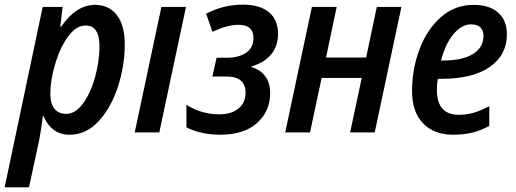

<svg xmlns="http://www.w3.org/2000/svg" viewBox="-59 -571 2226 828"><path d="M125 -541H211L201 -456H205Q269 -550 351 -550Q410 -550 444.5 -506.5Q479 -463 479 -378Q479 -289 450 -198.5Q421 -108 367 -49Q313 10 241 10Q200 10 172 -11.5Q144 -33 129 -70H126Q119 -14 110 33L66 237H-39ZM370 -372Q370 -461 310 -461Q269 -461 234 -412.5Q199 -364 178.5 -294Q158 -224 158 -166Q158 -125 175.5 -102.5Q193 -80 226 -80Q267 -80 300 -126Q333 -172 351.5 -240.5Q370 -309 370 -372Z M637 -541H743L628 0H522Z M745 -22V-119Q810 -78 887 -78Q939 -78 969.5 -103Q1000 -128 1000 -171Q1000 -241 918 -241H857L875 -322H921Q970 -322 1002 -343.5Q1034 -365 1034 -407Q1034 -464 969 -464Q922 -464 857 -434L830 -512Q869 -532 907.5 -541.5Q946 -551 990 -551Q1061 -551 1100.5 -518.5Q1140 -486 1140 -425Q1140 -372 1110 -336Q1080 -300 1026 -285L1025 -282Q1063 -271 1084.5 -242.5Q1106 -214 1106 -170Q1106 -91 1049.5 -40.5Q993 10 891 10Q849 10 811 1.5Q773 -7 745 -22Z M1286 -541H1393L1347 -323H1520L1566 -541H1672L1557 0H1451L1501 -235H1328L1278 0H1171Z M1718 -178Q1718 -274 1750.5 -359.5Q1783 -445 1843 -497.5Q1903 -550 1983 -550Q2052 -550 2089.5 -516.5Q2127 -483 2127 -423Q2127 -334 2053.5 -282.5Q1980 -231 1843 -231H1829Q1825 -211 1825 -184Q1825 -76 1919 -76Q1953 -76 1982.5 -84.5Q2012 -93 2051 -113V-28Q2015 -8 1978 1Q1941 10 1896 10Q1812 10 1765 -39.5Q1718 -89 1718 -178ZM1851 -310Q1935 -310 1980.5 -338Q2026 -366 2026 -416Q2026 -440 2012.5 -453Q1999 -466 1972 -466Q1932 -466 1896.5 -423.5Q1861 -381 1843 -310Z"/></svg>

Font: Noto Sans UI NarrowMedium
Style: Italic
Weight: 500
Width: 4
Italic angle: -12°
Designer: Monotype Design Team
Foundry: Monotype Imaging Inc.
Version: Version 1.001